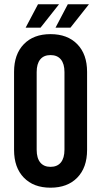

<svg xmlns="http://www.w3.org/2000/svg" viewBox="-20 -870 474 900"><path d="M169.9 -740.2H100.1L158.2 -850.1H256.8ZM310.1 -740.2H240.2L297.9 -850.1H397ZM388.2 -533.2V-167Q388.2 -84.5 342.3 -37.4Q296.4 9.8 216.8 9.8Q137.2 9.8 91.6 -37.4Q45.9 -84.5 45.9 -167V-533.2Q45.9 -615.7 91.6 -662.8Q137.2 -710 216.8 -710Q296.4 -710 342.3 -662.8Q388.2 -615.7 388.2 -533.2ZM151.9 -532.2V-168Q151.9 -128.9 168.7 -108.4Q185.5 -87.9 216.8 -87.9Q248.5 -87.9 265.4 -108.6Q282.2 -129.4 282.2 -168V-532.2Q282.2 -570.8 265.4 -591.3Q248.5 -611.8 216.8 -611.8Q185.1 -611.8 168.5 -591.3Q151.9 -570.8 151.9 -532.2Z"/></svg>

Font: BaseOne
Style: Regular
Weight: 400
Designer: Domenico Catapano
Foundry: Design by Basse
Version: Version 1.000;PS 001.001;hotconv 1.0.56